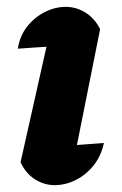

<svg xmlns="http://www.w3.org/2000/svg" viewBox="-20 -531 355 560"><path d="M190 -36 159 -104Q193 -107 223 -109.5Q253 -112 283 -114Q275 -76 253 -48.5Q231 -21 201 -6Q171 9 139 9Q109 9 82 -8Q55 -25 40 -58L132 -468L153 -397Q118 -395 89.5 -393Q61 -391 32 -389Q38 -427 59.5 -454Q81 -481 111 -496Q141 -511 172 -511Q202 -511 229 -494.5Q256 -478 272 -446Z"/></svg>

Font: Piazzolla Thin Black
Style: Italic
Weight: 900
Italic angle: -11.3°
Version: Version 2.005